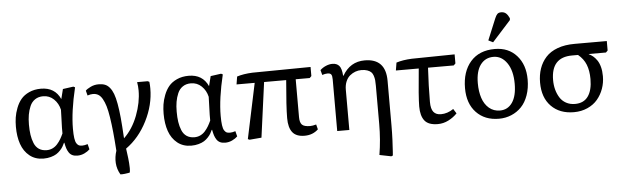

<svg xmlns="http://www.w3.org/2000/svg" viewBox="-58 -1020 4774 1471"><g transform="rotate(-5 2329.5 -284.0)"><path d="M242.2 14.2Q179.2 14.2 135.5 -21Q91.8 -56.2 71.8 -113.8Q51.8 -171.4 51.8 -247.1Q51.8 -283.7 56.9 -318.1Q62 -352.5 76.7 -390.6Q91.3 -428.7 114.3 -456.5Q137.2 -484.4 177 -502.7Q216.8 -521 268.1 -521Q375 -521 417 -428.2L436 -503.9L517.1 -515.1L529.8 -508.8Q485.8 -325.2 485.8 -193.8Q485.8 -149.4 489.7 -121.6Q493.7 -93.8 502.4 -80.6Q511.2 -67.4 520.8 -63.2Q530.3 -59.1 545.9 -59.1Q563.5 -59.1 587.9 -66.9L598.1 -25.9Q582.5 -10.3 556.9 2Q531.2 14.2 502.9 14.2Q480 14.2 463.9 6.6Q447.8 -1 437.5 -16.6Q427.2 -32.2 421.6 -49.6Q416 -66.9 411.1 -92.8H408.2Q401.4 -77.6 394 -64.9Q386.7 -52.2 372.6 -36.9Q358.4 -21.5 341.8 -11Q325.2 -0.5 299.1 6.8Q272.9 14.2 242.2 14.2ZM272 -47.9Q296.4 -47.9 317.4 -57.9Q338.4 -67.9 354.2 -85.9Q370.1 -104 381.1 -122.6Q392.1 -141.1 402.8 -165Q401.9 -177.7 402.8 -209.5Q403.8 -241.2 405.3 -283.4Q406.7 -325.7 407.2 -347.2Q396 -396.5 361.8 -429.2Q327.6 -461.9 279.8 -461.9Q243.2 -461.9 217.3 -444.3Q191.4 -426.8 178 -395.8Q164.6 -364.7 158.7 -330.6Q152.8 -296.4 152.8 -254.9Q152.8 -210.4 158 -176Q163.1 -141.6 175.5 -111.1Q188 -80.6 212.4 -64.2Q236.8 -47.9 272 -47.9Z M817.9 186Q793 143.6 790 96.7Q787.1 49.8 802.7 2.9Q796.9 -82 790.8 -142.6Q784.7 -203.1 776.4 -256.1Q768.1 -309.1 758.1 -342.5Q748 -376 734.1 -400.4Q720.2 -424.8 702.4 -435.3Q684.6 -445.8 661.6 -445.8Q643.1 -445.8 619.6 -438L609.9 -476.1Q620.1 -487.8 648.9 -502Q677.7 -516.1 710.4 -516.1Q738.8 -516.1 759 -508.5Q779.3 -501 795.9 -481.2Q812.5 -461.4 823.7 -431.9Q835 -402.3 843.8 -353.8Q852.5 -305.2 858.2 -244.9Q863.8 -184.6 868.7 -98.1L869.6 -86.9Q937 -151.4 974.9 -250.7Q1012.7 -350.1 1012.7 -441.9Q1012.7 -476.6 1006.8 -506.8H1087.9L1100.6 -501Q1103.5 -475.1 1103.5 -449.2Q1103.5 -323.7 1041.7 -201.4Q980 -79.1 878.4 -6.8Q879.4 1 882.8 25.9Q886.2 50.8 888.2 66.9Q890.1 83 891.8 105.5Q893.6 127.9 893.6 144Q893.6 165 890.6 178.2Q886.2 179.2 878.4 180.9Q870.6 182.6 851.3 184.8Q832 187 817.9 186Z M1378.4 14.2Q1315.4 14.2 1271.7 -21Q1228 -56.2 1208 -113.8Q1188 -171.4 1188 -247.1Q1188 -283.7 1193.1 -318.1Q1198.2 -352.5 1212.9 -390.6Q1227.5 -428.7 1250.5 -456.5Q1273.4 -484.4 1313.2 -502.7Q1353 -521 1404.3 -521Q1511.2 -521 1553.2 -428.2L1572.3 -503.9L1653.3 -515.1L1666 -508.8Q1622.1 -325.2 1622.1 -193.8Q1622.1 -149.4 1626 -121.6Q1629.9 -93.8 1638.7 -80.6Q1647.5 -67.4 1657 -63.2Q1666.5 -59.1 1682.1 -59.1Q1699.7 -59.1 1724.1 -66.9L1734.4 -25.9Q1718.8 -10.3 1693.1 2Q1667.5 14.2 1639.2 14.2Q1616.2 14.2 1600.1 6.6Q1584 -1 1573.7 -16.6Q1563.5 -32.2 1557.9 -49.6Q1552.2 -66.9 1547.4 -92.8H1544.4Q1537.6 -77.6 1530.3 -64.9Q1522.9 -52.2 1508.8 -36.9Q1494.6 -21.5 1478 -11Q1461.4 -0.5 1435.3 6.8Q1409.2 14.2 1378.4 14.2ZM1408.2 -47.9Q1432.6 -47.9 1453.6 -57.9Q1474.6 -67.9 1490.5 -85.9Q1506.3 -104 1517.3 -122.6Q1528.3 -141.1 1539.1 -165Q1538.1 -177.7 1539.1 -209.5Q1540 -241.2 1541.5 -283.4Q1543 -325.7 1543.5 -347.2Q1532.2 -396.5 1498 -429.2Q1463.9 -461.9 1416 -461.9Q1379.4 -461.9 1353.5 -444.3Q1327.6 -426.8 1314.2 -395.8Q1300.8 -364.7 1294.9 -330.6Q1289.1 -296.4 1289.1 -254.9Q1289.1 -210.4 1294.2 -176Q1299.3 -141.6 1311.8 -111.1Q1324.2 -80.6 1348.6 -64.2Q1373 -47.9 1408.2 -47.9Z M2250 14.2Q2185.5 14.2 2156.7 -22.5Q2127.9 -59.1 2127.9 -131.8Q2127.9 -218.8 2146 -422.9H1976.1L1918.9 0L1827.1 7.8L1814 2L1903.8 -422.9H1764.2L1773.9 -482.9Q1823.7 -499 1893.1 -502L2340.8 -506.8V-437L2327.1 -422.9H2219.2V-131.8Q2219.2 -90.8 2235.6 -73.5Q2252 -56.2 2298.8 -56.2Q2317.4 -56.2 2345.2 -64L2355 -25.9Q2313 14.2 2250 14.2Z M2897.5 229 2807.6 210.9Q2826.7 95.2 2826.7 -25.9V-320.8Q2826.7 -346.2 2825 -363Q2823.2 -379.9 2817.4 -397.7Q2811.5 -415.5 2800.8 -425.8Q2790 -436 2771.2 -442.6Q2752.4 -449.2 2725.6 -449.2Q2702.1 -449.2 2679.9 -441.2Q2657.7 -433.1 2638.2 -417.2Q2618.7 -401.4 2606.7 -373.5Q2594.7 -345.7 2594.7 -310.1V0H2501.5V-397Q2501.5 -424.8 2493.9 -435.3Q2486.3 -445.8 2466.8 -445.8Q2447.3 -445.8 2424.8 -438L2414.6 -476.1Q2433.1 -494.1 2459 -505.1Q2484.9 -516.1 2508.8 -516.1Q2542.5 -516.1 2561 -495.6Q2579.6 -475.1 2583.5 -418H2586.4Q2645.5 -521 2757.8 -521Q2919.4 -521 2919.4 -350.1V-6.8Q2919.4 47.4 2917 105.2Q2914.6 163.1 2912.1 193.4L2909.7 224.1Z M3274.4 14.2Q3202.6 14.2 3173.1 -23.2Q3143.6 -60.5 3143.6 -132.8Q3143.6 -203.1 3165.5 -422.9H2989.7L2999.5 -482.9Q3049.3 -499 3118.7 -502L3448.7 -506.8V-437L3434.6 -422.9H3236.8Q3228.5 -281.7 3228.5 -160.2Q3228.5 -106.4 3247.8 -82.8Q3267.1 -59.1 3304.7 -59.1Q3355 -59.1 3401.4 -90.8L3423.8 -55.2Q3395.5 -25.4 3356.4 -5.6Q3317.4 14.2 3274.4 14.2Z M3750.5 -573.2 3715.3 -590.8 3782.7 -753.9Q3792 -776.9 3802.2 -786.9Q3812.5 -796.9 3831.5 -796.9Q3855 -796.9 3869.1 -783.9Q3883.3 -771 3894.5 -746.1L3893.6 -731.9ZM3744.6 14.2Q3636.2 14.2 3570.8 -54.4Q3505.4 -123 3505.4 -241.2Q3505.4 -369.1 3571.8 -445.1Q3638.2 -521 3758.3 -521Q3863.3 -521 3926.3 -450.7Q3989.3 -380.4 3989.3 -266.1Q3989.3 -199.7 3970.2 -145.8Q3951.2 -91.8 3918 -57.4Q3884.8 -22.9 3840.3 -4.4Q3795.9 14.2 3744.6 14.2ZM3758.3 -47.9Q3817.9 -47.9 3852.8 -98.1Q3887.7 -148.4 3887.7 -242.2Q3887.7 -343.8 3846.7 -402.8Q3805.7 -461.9 3742.7 -461.9Q3680.2 -461.9 3643.3 -412.8Q3606.4 -363.8 3606.4 -271Q3606.4 -206.5 3622.8 -157Q3639.2 -107.4 3674.1 -77.6Q3709 -47.9 3758.3 -47.9Z M4321.3 14.2Q4211.9 14.2 4147 -52Q4082 -118.2 4082 -233.9Q4082 -293.5 4098.9 -342Q4115.7 -390.6 4149.7 -428Q4183.6 -465.3 4240 -486.1Q4296.4 -506.8 4371.1 -506.8H4619.1V-434.1L4605 -419.9H4473.1V-418Q4490.2 -410.2 4505.1 -397.9Q4520 -385.7 4534.4 -365.2Q4548.8 -344.7 4557.4 -313Q4565.9 -281.2 4565.9 -241.2Q4565.9 -190.9 4549.6 -145.3Q4533.2 -99.6 4503.2 -64Q4473.1 -28.3 4426 -7.1Q4378.9 14.2 4321.3 14.2ZM4335 -47.9Q4401.9 -47.9 4435.5 -94.7Q4469.2 -141.6 4469.2 -228Q4469.2 -292 4450.7 -338.9Q4432.1 -385.7 4390.1 -419.9H4344.2Q4183.1 -419.9 4183.1 -244.1Q4183.1 -206.1 4192.1 -171.9Q4201.2 -137.7 4218.8 -109.4Q4236.3 -81.1 4266.4 -64.5Q4296.4 -47.9 4335 -47.9Z"/></g></svg>

Font: Literata Book
Style: Regular
Weight: 400
Designer: Latin by Veronika Burian and Jose Scaglione. Greek by Irene Vlachou. Cyrillic by Vera Evstafieva
Foundry: TypeTogether
Version: Version 2.003;PS 002.003;hotconv 1.0.88;makeotf.lib2.5.64775